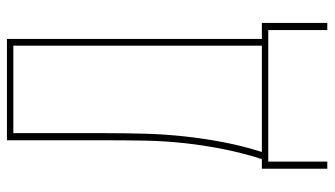

<svg xmlns="http://www.w3.org/2000/svg" viewBox="-220 -554 941 540"><g transform="rotate(-90 250.0 -284.5)"><path d="M45 166V-18H72Q89 -71 100 -126Q111 -181 117 -236.5Q123 -292 124 -348Q125 -404 125 -459V-735H410V-18H455V166H435V0H65V166ZM92 -18H391V-717H145V-459Q145 -404 143.5 -348Q142 -292 136 -236.5Q130 -181 119.5 -126Q109 -71 92 -18Z"/></g></svg>

Font: Iosevka SS04 Thin
Style: Regular
Weight: 100
Monospace: yes
Designer: Belleve Invis
Foundry: Belleve Invis
Version: Version 19.0.0; ttfautohint (v1.8.4)